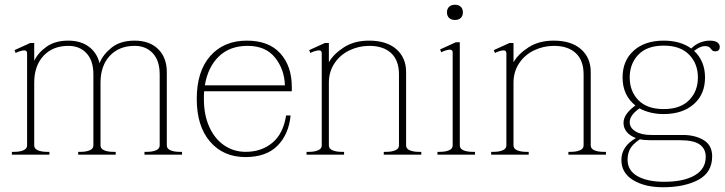

<svg xmlns="http://www.w3.org/2000/svg" viewBox="-20 -651 3049 808"><path d="M746 -12V0H588V-12H599Q621 -12 636.5 -18.5Q652 -25 652 -39V-338Q652 -396 623 -427Q594 -458 547 -458Q481 -458 442 -416Q403 -374 403 -303V-39Q403 -25 418.5 -18.5Q434 -12 456 -12H467V0H309V-12H320Q342 -12 357.5 -18.5Q373 -25 373 -39V-338Q373 -396 344 -427Q315 -458 268 -458Q202 -458 163 -416Q124 -374 124 -303V-39Q124 -25 139.5 -18.5Q155 -12 177 -12H188V0H30V-12H41Q63 -12 78.5 -18.5Q94 -25 94 -39V-427Q94 -439 82 -439Q75 -439 64 -435.5Q53 -432 46 -428L41 -440L107 -470H124V-395Q140 -429 176 -454.5Q212 -480 267 -480Q320 -480 354 -454.5Q388 -429 399 -385Q412 -420 449 -450Q486 -480 546 -480Q610 -480 646 -444Q682 -408 682 -348V-39Q682 -25 697.5 -18.5Q713 -12 735 -12Z M839 -267Q838 -257 838 -235Q838 -167 861 -116.5Q884 -66 924 -39Q964 -12 1014 -12Q1080 -12 1126 -50Q1172 -88 1184 -165H1203Q1195 -85 1147.5 -37.5Q1100 10 1013 10Q920 10 864 -55Q808 -120 808 -235Q808 -351 865 -415.5Q922 -480 1019 -480Q1111 -480 1159.5 -426.5Q1208 -373 1208 -285V-267ZM842 -292H1179Q1177 -359 1137.5 -408.5Q1098 -458 1022 -458Q947 -458 901 -413.5Q855 -369 842 -292Z M1753 -12V0H1595V-12H1606Q1628 -12 1643.5 -18.5Q1659 -25 1659 -39V-338Q1659 -397 1626 -427.5Q1593 -458 1534 -458Q1490 -458 1450.5 -439Q1411 -420 1387.5 -384.5Q1364 -349 1364 -303V-39Q1364 -25 1379.5 -18.5Q1395 -12 1417 -12H1428V0H1270V-12H1281Q1303 -12 1318.5 -18.5Q1334 -25 1334 -39V-427Q1334 -439 1322 -439Q1315 -439 1304 -435.5Q1293 -432 1286 -428L1281 -440L1347 -470H1364V-389Q1384 -424 1427.5 -452Q1471 -480 1533 -480Q1607 -480 1648 -444Q1689 -408 1689 -348V-39Q1689 -25 1704.5 -18.5Q1720 -12 1742 -12Z M1861 -599Q1861 -614 1870 -622.5Q1879 -631 1895 -631Q1910 -631 1919 -622.5Q1928 -614 1928 -599Q1928 -584 1919 -575.5Q1910 -567 1895 -567Q1879 -567 1870 -575.5Q1861 -584 1861 -599ZM1821 -12H1832Q1854 -12 1869.5 -18.5Q1885 -25 1885 -39V-430Q1885 -442 1873 -442Q1866 -442 1855 -438.5Q1844 -435 1837 -431L1832 -443L1898 -473H1915V-39Q1915 -25 1930.5 -18.5Q1946 -12 1968 -12H1979V0H1821Z M2530 -12V0H2372V-12H2383Q2405 -12 2420.5 -18.5Q2436 -25 2436 -39V-338Q2436 -397 2403 -427.5Q2370 -458 2311 -458Q2267 -458 2227.5 -439Q2188 -420 2164.5 -384.5Q2141 -349 2141 -303V-39Q2141 -25 2156.5 -18.5Q2172 -12 2194 -12H2205V0H2047V-12H2058Q2080 -12 2095.5 -18.5Q2111 -25 2111 -39V-427Q2111 -439 2099 -439Q2092 -439 2081 -435.5Q2070 -432 2063 -428L2058 -440L2124 -470H2141V-389Q2161 -424 2204.5 -452Q2248 -480 2310 -480Q2384 -480 2425 -444Q2466 -408 2466 -348V-39Q2466 -25 2481.5 -18.5Q2497 -12 2519 -12Z M3009 -454Q3009 -435 2990 -435Q2983 -435 2979.5 -437.5Q2976 -440 2972 -445Q2968 -451 2962.5 -454Q2957 -457 2946 -457Q2927 -457 2901 -437Q2947 -394 2947 -325Q2947 -254 2899.5 -212.5Q2852 -171 2773 -171Q2716 -171 2671 -195Q2630 -166 2630 -137Q2630 -113 2654.5 -98Q2679 -83 2721 -83H2854Q2905 -83 2941 -61.5Q2977 -40 2977 7Q2977 75 2918.5 106Q2860 137 2770 137Q2694 137 2644.5 107Q2595 77 2595 22Q2595 -35 2656 -70Q2630 -80 2617 -96.5Q2604 -113 2604 -134Q2604 -171 2654 -207Q2600 -250 2600 -325Q2600 -396 2647 -438Q2694 -480 2773 -480Q2843 -480 2889 -447Q2906 -464 2926.5 -472Q2947 -480 2967 -480Q2989 -480 2999 -472.5Q3009 -465 3009 -454ZM2773 -459Q2703 -459 2666.5 -421Q2630 -383 2630 -325Q2630 -267 2666.5 -229.5Q2703 -192 2773 -192Q2843 -192 2880 -229.5Q2917 -267 2917 -325Q2917 -383 2880 -421Q2843 -459 2773 -459ZM2673 -65Q2642 -44 2631.5 -24Q2621 -4 2621 21Q2621 67 2663 90.5Q2705 114 2775 114Q2857 114 2903.5 87Q2950 60 2950 9Q2950 -25 2924.5 -43Q2899 -61 2840 -61H2716Q2689 -61 2673 -65Z"/></svg>

Font: Taviraj Thin
Style: Regular
Weight: 250
Designer: Katatrad Team
Foundry: CadsonDemak
Version: Version 1.001